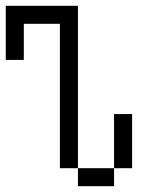

<svg xmlns="http://www.w3.org/2000/svg" viewBox="-20 -645 540 665"><path d="M250 -62.5V0H375V-62.5ZM250 -62.5V-625H0V-437.5H62.5Q62.5 -437.5 62.5 -562.5H187.5Q187.5 -562.5 187.5 -62.5ZM375 -62.5H437.5V-250H375Z"/></svg>

Font: BFUnifontExMono
Style: Regular
Weight: 500
Version: Version 15.0.06